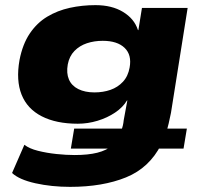

<svg xmlns="http://www.w3.org/2000/svg" viewBox="-20 -537 786 748"><path d="M253 191Q181 191 118 177Q55 163 27 137L75 27Q94 42 128 50.5Q162 59 200 63Q238 67 271 67Q323 67 359 58Q395 49 419 29L435 42H256L269 -36H460L452 -28Q456 -37 458.5 -47.5Q461 -58 462 -69L476 -145L475 -146Q459 -119 428.5 -98.5Q398 -78 360 -66.5Q322 -55 283 -55Q199 -55 142.5 -84Q86 -113 64 -168.5Q42 -224 56 -303Q68 -365 96 -406.5Q124 -448 164 -472Q204 -496 252 -506.5Q300 -517 352 -517Q416 -517 459.5 -490.5Q503 -464 517 -421L519 -419L533 -506H711L646 -97Q642 -77 637 -55.5Q632 -34 627 -17L615 -36H708L695 42H585L608 26Q562 117 471 154Q380 191 253 191ZM348 -177Q382 -177 410.5 -187Q439 -197 459 -218.5Q479 -240 485 -274Q494 -323 465.5 -350.5Q437 -378 380 -378Q347 -378 318.5 -368.5Q290 -359 270 -338.5Q250 -318 244 -286Q238 -252 248.5 -227.5Q259 -203 285 -190Q311 -177 348 -177Z"/></svg>

Font: Nunito Sans 7pt SemiExpanded Black
Style: Italic
Weight: 900
Width: 6
Italic angle: -9°
Designer: Vernon Adams
Foundry: Vernon Adams
Version: Version 3.101;gftools[0.9.27]